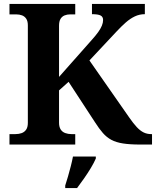

<svg xmlns="http://www.w3.org/2000/svg" viewBox="-20 -734 792 975"><path d="M28.1 0V-53H58.5Q75.9 -53 90 -58.1Q104.2 -63.2 112.8 -75.7Q121.4 -88.1 121.4 -110.2V-605.2Q121.4 -626.5 113.4 -638.6Q105.4 -650.8 92.1 -655.9Q78.8 -661 62 -661H28.1V-714H362.1V-661H336.9Q320.7 -661 307.8 -655.7Q294.9 -650.4 287.3 -638Q279.8 -625.6 279.8 -602.9V-343.5L444.5 -529.5Q465.9 -553.3 478.6 -571Q491.2 -588.7 497.4 -603.8Q503.5 -618.8 503.5 -632.4Q503.5 -648.9 490.7 -655.4Q477.8 -662 447 -662V-714H715.6V-662Q688.5 -662 664.8 -650.8Q641.1 -639.6 618.5 -619.7Q596 -599.9 571.7 -573.8L434.2 -427L636 -137.7Q657.3 -107 674.7 -88.4Q692.1 -69.9 709.5 -61.4Q726.8 -53 747.7 -53H752V0H691.7Q639.4 0 604.6 -5.5Q569.8 -10.9 545.6 -23.8Q521.5 -36.7 502.4 -58.6Q483.3 -80.4 462 -113.8L328.3 -318.4L279.8 -275V-111.1Q279.8 -89.4 288.2 -76.5Q296.6 -63.6 311.3 -58.3Q325.9 -53 342.7 -53H362.1V0ZM311.2 208Q317.8 187.7 325.4 161.9Q333 136 339.7 109.3Q346.5 82.7 350.5 61H466.6V71Q457.6 92 441.6 118.7Q425.5 145.4 406.6 172.4Q387.7 199.4 371.4 221H311.2Z"/></svg>

Font: Noto Serif Ethiopic
Style: Regular
Weight: 400
Designer: Monotype Design Team
Foundry: Monotype Imaging Inc.
Version: Version 2.102